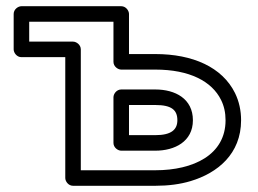

<svg xmlns="http://www.w3.org/2000/svg" viewBox="-20 -573 830 618"><path d="M480.2 -25H240.1V-414C240.1 -429.1 225.8 -439 215.1 -439H74V-503H345.2V-374C345.2 -358.9 359.5 -349 370.2 -349H480.2C590.2 -349 662 -311.2 691.5 -251.4C701.1 -232.1 706 -210.6 706 -186C706 -74.9 603.1 -25 480.2 -25ZM49 -553C38.3 -553 24 -543.1 24 -528V-414C24 -403.3 33.9 -389 49 -389H190.1V0C190.1 10.7 200 25 215.1 25H480.2C521.8 25 559.6 20.1 593.5 9.9C679.9 -15.9 756 -77.3 756 -186C756 -217.4 749.5 -246.9 736.4 -273.6C695.1 -357 600.1 -399 480.2 -399H395.2V-528C395.2 -538.7 385.3 -553 370.2 -553ZM600.9 -186C600.9 -255.2 544.1 -285 480.2 -285H370.2C355.1 -285 345.2 -270.7 345.2 -260V-113C345.2 -97.9 359.5 -88 370.2 -88H480.2C542.1 -88 600.9 -117.1 600.9 -186ZM550.9 -186C550.9 -155.4 530.9 -138 480.2 -138H395.2V-235H480.2C532.4 -235 550.9 -218.8 550.9 -186Z"/></svg>

Font: Asimov
Style: WidOu
Weight: 500
Designer: Google
Version: Version 2.000980; 2014